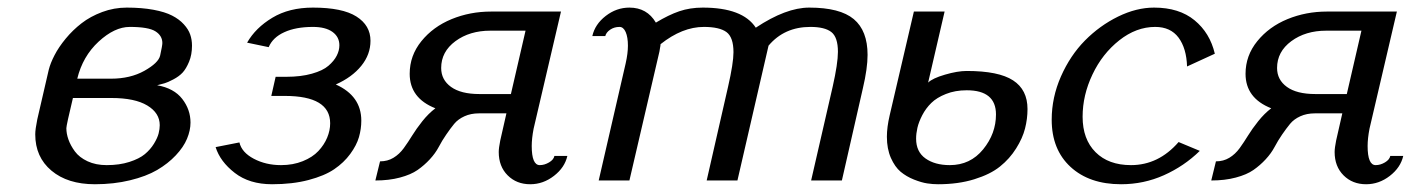

<svg xmlns="http://www.w3.org/2000/svg" viewBox="-20 -470 3674 500"><path d="M317.9 -399.9Q278.3 -399.9 236.8 -361.6Q195.3 -323.2 181.2 -265.1H269Q319.3 -265.1 356 -285.6Q392.6 -306.2 397 -325.2Q402.8 -351.6 402.8 -357.9Q402.8 -377 384.8 -388.4Q366.7 -399.9 317.9 -399.9ZM480 -351.1Q480 -327.6 472.4 -309.3Q464.8 -291 455.6 -281Q446.3 -271 431.4 -263.2Q416.5 -255.4 408.7 -253.2Q400.9 -251 389.2 -248Q433.1 -240.2 454.6 -212.4Q476.1 -184.6 476.1 -150.9Q476.1 -130.4 467 -108.6Q458 -86.9 437.7 -65.4Q417.5 -43.9 389.2 -27.3Q360.8 -10.7 318.6 -0.5Q276.4 9.8 227.1 9.8Q156.2 9.8 114 -25.6Q71.8 -61 71.8 -120.1Q71.8 -133.3 77.1 -159.2L106.9 -288.1Q111.3 -305.7 122.1 -326.4Q132.8 -347.2 151.1 -369.4Q169.4 -391.6 192.4 -409.4Q215.3 -427.2 246.1 -438.7Q276.9 -450.2 310.1 -450.2Q349.1 -450.2 379.4 -444.6Q409.7 -439 428.2 -429.4Q446.8 -419.9 458.7 -406.7Q470.7 -393.6 475.3 -380.1Q480 -366.7 480 -351.1ZM257.8 -40Q291 -40 316.9 -48.3Q342.8 -56.6 357.2 -68.6Q371.6 -80.6 380.9 -95.7Q390.1 -110.8 393.1 -122.6Q396 -134.3 396 -144Q396 -175.8 363.5 -195.3Q331.1 -214.8 270 -214.8H169.9Q152.8 -143.6 152.8 -136.2Q152.8 -122.1 158.2 -106.7Q163.6 -91.3 175 -75.7Q186.5 -60.1 208 -50Q229.5 -40 257.8 -40Z M920.9 -155.8Q920.9 -134.3 914.8 -113Q908.7 -91.8 892.1 -69.1Q875.5 -46.4 850.3 -29.3Q825.2 -12.2 783.4 -1.2Q741.7 9.8 688.5 9.8Q629.4 9.8 591.3 -19.8Q553.2 -49.3 541.5 -86.9L603.5 -99.1Q609.4 -73.2 640.9 -56.6Q672.4 -40 711.9 -40Q743.2 -40 768.6 -50.3Q793.9 -60.5 809.1 -76.7Q824.2 -92.8 832 -111.6Q839.8 -130.4 839.8 -148.9Q839.8 -220.2 721.7 -220.2H686.5L697.8 -270H725.6Q763.7 -270 792.2 -278.1Q820.8 -286.1 835.4 -298.8Q850.1 -311.5 856.9 -325Q863.8 -338.4 863.8 -352.1Q863.8 -374 845.7 -387Q827.6 -399.9 794.9 -399.9Q750.5 -399.9 720.5 -386.2Q690.4 -372.6 679.7 -347.2L623.5 -358.9Q645.5 -397.5 689.2 -423.8Q732.9 -450.2 794.9 -450.2Q871.6 -450.2 908.2 -427Q944.8 -403.8 944.8 -363.8Q944.8 -328.1 920.9 -298.6Q897 -269 854.5 -250Q920.9 -220.2 920.9 -155.8Z M1256.8 -390.1Q1203.1 -390.1 1166 -362.8Q1128.9 -335.4 1128.9 -293Q1128.9 -262.2 1154.5 -243.7Q1180.2 -225.1 1228.5 -225.1H1310.5L1348.6 -390.1ZM1046.9 -277.8Q1046.9 -325.2 1077.4 -362.8Q1107.9 -400.4 1156 -420.2Q1204.1 -439.9 1258.8 -439.9H1440.9L1369.6 -134.8Q1364.7 -109.4 1364.7 -89.8Q1364.7 -40 1385.7 -40Q1397.9 -40 1409.9 -47.1Q1421.9 -54.2 1423.8 -64H1457.5Q1450.7 -33.7 1422.6 -12Q1394.5 9.8 1360.8 9.8Q1325.2 9.8 1302 -13.4Q1278.8 -36.6 1278.8 -74.2Q1278.8 -84.5 1282.7 -104L1298.8 -174.8H1227.5Q1206.1 -174.8 1189.5 -167.2Q1172.9 -159.7 1162.8 -147.5Q1152.8 -135.3 1142.1 -119.6Q1131.3 -104 1122.6 -87.4Q1113.8 -70.8 1099.4 -55.2Q1085 -39.6 1067.4 -27.3Q1049.8 -15.1 1021.5 -7.6Q993.2 0 957.5 0L969.7 -49.8Q989.3 -49.8 1004.6 -59.1Q1020 -68.4 1031.5 -84.2Q1043 -100.1 1053.5 -117.2Q1064 -134.3 1079.8 -154.3Q1095.7 -174.3 1113.8 -188Q1046.9 -214.4 1046.9 -277.8Z M1522.5 0ZM1609.4 -305.2Q1615.2 -331.1 1615.2 -351.1Q1615.2 -373 1609.4 -386.5Q1603.5 -399.9 1593.3 -399.9Q1579.6 -399.9 1569.1 -392.8Q1558.6 -385.7 1556.2 -376H1522.5Q1529.3 -406.7 1557.4 -428.5Q1585.4 -450.2 1619.1 -450.2Q1665 -450.2 1688 -411.1Q1721.2 -431.2 1749 -440.7Q1776.9 -450.2 1810.1 -450.2Q1914.1 -450.2 1948.2 -397.9Q2026.9 -450.2 2087.4 -450.2Q2167.5 -450.2 2203.4 -420.2Q2239.3 -390.1 2239.3 -327.1Q2239.3 -292 2227.1 -240.2L2172.4 0H2092.3L2148.4 -244.1Q2162.1 -304.7 2162.1 -335Q2162.1 -373 2145 -386.5Q2127.9 -399.9 2090.3 -399.9Q2022.5 -399.9 1981.4 -351.1L1900.4 0H1820.3L1876 -244.1Q1890.1 -305.7 1890.1 -334Q1890.1 -373 1871.8 -386.5Q1853.5 -399.9 1813 -399.9Q1756.8 -399.9 1700.2 -355Q1700.2 -351.6 1698.7 -344.5Q1697.3 -337.4 1697.3 -335.9L1619.1 0H1539.1Z M2655.8 -186Q2655.8 -160.6 2649.4 -135.5Q2643.1 -110.4 2626.2 -83.5Q2609.4 -56.6 2584.2 -36.4Q2559.1 -16.1 2517.3 -3.2Q2475.6 9.8 2422.9 9.8Q2409.2 9.8 2394.5 7.6Q2379.9 5.4 2360.1 -2.4Q2340.3 -10.3 2325.4 -22.7Q2310.5 -35.2 2300 -58.8Q2289.6 -82.5 2289.6 -113.8Q2289.6 -138.7 2296.9 -169.9L2359.9 -439.9H2439.9L2397 -254.9Q2408.2 -266.1 2440.9 -275.6Q2473.6 -285.2 2497.6 -285.2Q2580.6 -285.2 2618.2 -260.7Q2655.8 -236.3 2655.8 -186ZM2497.6 -234.9Q2467.3 -234.9 2443.4 -225.3Q2419.4 -215.8 2405.3 -201.9Q2391.1 -188 2381.8 -170.2Q2372.6 -152.3 2369.1 -137.2Q2365.7 -122.1 2365.7 -108.9Q2365.7 -74.7 2390.1 -57.4Q2414.6 -40 2453.6 -40Q2506.8 -40 2540.3 -81.1Q2573.7 -122.1 2573.7 -171.9Q2573.7 -234.9 2497.6 -234.9Z M2718.8 0ZM2718.8 -158.2Q2718.8 -216.3 2742.9 -271Q2767.1 -325.7 2805.4 -364.5Q2843.8 -403.3 2891.6 -426.8Q2939.5 -450.2 2985.4 -450.2Q3050.8 -450.2 3090.8 -417.2Q3130.9 -384.3 3143.6 -330.1L3071.3 -296.9Q3069.8 -344.2 3049.1 -372.1Q3028.3 -399.9 2988.3 -399.9Q2939 -399.9 2894.8 -365Q2850.6 -330.1 2825 -276.1Q2799.3 -222.2 2799.3 -166Q2799.3 -107.4 2833 -73.7Q2866.7 -40 2925.3 -40Q2997.1 -40 3049.3 -100.1L3104.5 -77.1Q3063.5 -37.1 3011 -13.7Q2958.5 9.8 2899.4 9.8Q2816.9 9.8 2767.8 -35.4Q2718.8 -80.6 2718.8 -158.2Z M3433.6 -390.1Q3379.9 -390.1 3342.8 -362.8Q3305.7 -335.4 3305.7 -293Q3305.7 -262.2 3331.3 -243.7Q3356.9 -225.1 3405.3 -225.1H3487.3L3525.4 -390.1ZM3223.6 -277.8Q3223.6 -325.2 3254.2 -362.8Q3284.7 -400.4 3332.8 -420.2Q3380.9 -439.9 3435.5 -439.9H3617.7L3546.4 -134.8Q3541.5 -109.4 3541.5 -89.8Q3541.5 -40 3562.5 -40Q3574.7 -40 3586.7 -47.1Q3598.6 -54.2 3600.6 -64H3634.3Q3627.4 -33.7 3599.4 -12Q3571.3 9.8 3537.6 9.8Q3502 9.8 3478.8 -13.4Q3455.6 -36.6 3455.6 -74.2Q3455.6 -84.5 3459.5 -104L3475.6 -174.8H3404.3Q3382.8 -174.8 3366.2 -167.2Q3349.6 -159.7 3339.6 -147.5Q3329.6 -135.3 3318.8 -119.6Q3308.1 -104 3299.3 -87.4Q3290.5 -70.8 3276.1 -55.2Q3261.7 -39.6 3244.1 -27.3Q3226.6 -15.1 3198.2 -7.6Q3169.9 0 3134.3 0L3146.5 -49.8Q3166 -49.8 3181.4 -59.1Q3196.8 -68.4 3208.3 -84.2Q3219.7 -100.1 3230.2 -117.2Q3240.7 -134.3 3256.6 -154.3Q3272.5 -174.3 3290.5 -188Q3223.6 -214.4 3223.6 -277.8Z"/></svg>

Font: Pfennig
Style: Italic
Weight: 500
Italic angle: -13°
Version: Version 20120410 ; ttfautohint (v0.8)